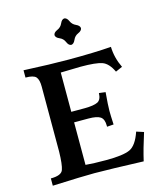

<svg xmlns="http://www.w3.org/2000/svg" viewBox="-132 -1021 945 1118"><g transform="rotate(-15 340.0 -462.0)"><path d="M593.8 0Q396.5 -7.3 298.8 -7.8Q228 -7.8 45.9 0V-43.9Q109.4 -43.9 120.4 -74.2Q131.3 -104.5 132.8 -182.6V-574.7Q132.8 -615.7 118.2 -632.6Q103.5 -649.4 55.2 -649.4V-693.4Q218.3 -685.5 324.7 -685.5Q483.9 -685.5 582 -693.4Q584 -626.5 614.3 -564.5L573.2 -546.4Q547.4 -601.1 510.7 -614.3Q474.1 -627.4 382.3 -627.4Q348.1 -627.4 261.2 -624.5V-387.7H342.8Q397.5 -388.2 420.7 -399.9Q443.8 -411.6 444.8 -451.7L483.9 -446.8Q477.1 -369.1 477.1 -335.4Q477.1 -309.1 480 -252.9L439.9 -250V-256.8Q439.9 -295.9 419.2 -310.1Q398.4 -324.2 347.2 -324.2H261.2V-67.9Q307.6 -63.5 385.3 -63.5Q487.3 -63.5 528.6 -82.3Q569.8 -101.1 596.2 -178.7L640.1 -164.6Q609.9 -70.8 593.8 0ZM362.3 -764.2Q346.7 -765.6 337.4 -787.8Q328.1 -810.1 305.9 -819.3Q283.7 -828.6 282.2 -844.2Q283.7 -859.9 305.9 -869.4Q328.1 -878.9 337.4 -900.6Q346.7 -922.4 362.3 -923.8Q377.9 -922.4 387.5 -900.6Q397 -878.9 418.7 -869.4Q440.4 -859.9 441.9 -844.2Q440.4 -828.6 418.7 -819.3Q397 -810.1 387.5 -787.8Q377.9 -765.6 362.3 -764.2Z"/></g></svg>

Font: Kelvinch
Style: Bold
Weight: 700
Designer: Paul James Miller
Foundry: High-Logic / Made with FontCreator
Version: Version 3.501;March 28, 2021;FontCreator 13.0.0.2683 64-bit